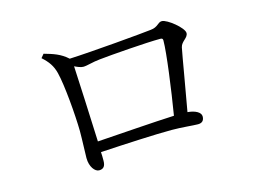

<svg xmlns="http://www.w3.org/2000/svg" viewBox="-82 -772 1164 863"><g transform="rotate(-15 500.0 -340.5)"><path d="M310 -180C306 -291 297 -473 294 -534C308 -527 323 -521 334 -521C352 -521 380 -531 413 -534C468 -540 636 -553 700 -553C709 -553 712 -550 712 -542C712 -486 689 -317 670 -203C577 -199 417 -187 310 -180ZM284 -572C251 -602 218 -612 176 -624L162 -607C190 -582 207 -559 216 -523C231 -464 243 -321 244 -246C244 -203 241 -141 241 -121C241 -80 263 -53 282 -53C303 -53 312 -65 312 -90C312 -105 312 -117 311 -130C431 -137 566 -144 644 -144C690 -144 743 -138 765 -138C786 -138 794 -150 794 -167C794 -186 769 -200 733 -203C753 -312 775 -447 784 -491C790 -518 821 -525 821 -548C821 -572 752 -628 727 -628C708 -628 704 -606 669 -603C630 -598 383 -576 284 -572Z"/></g></svg>

Font: Source Han Serif
Style: Regular
Weight: 400
Designer: Ryoko NISHIZUKA 西塚涼子 (kana & ideographs); Frank Grießhammer (Latin, Greek & Cyrillic); Wenlong ZHANG 张文龙 (bopomofo); San
Foundry: Adobe Systems Incorporated
Version: Version 1.001;PS 1.001;hotconv 16.6.54;makeotf.lib2.5.65590